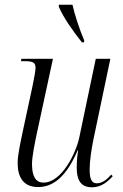

<svg xmlns="http://www.w3.org/2000/svg" viewBox="-20 -786 521 816"><path d="M328 -606H337L338 -614C317 -663 297 -725 288 -766H230V-757C251 -709 288 -657 328 -606ZM371 10C410 10 437 -13 459 -37L453 -44C434 -23 415 -7 391 -7C367 -7 361 -30 361 -67C361 -102 369 -154 377 -193L449 -536H387L317 -202C303 -135 242 -10 165 -10C132 -10 116 -36 116 -89C116 -120 128 -179 137 -221L205 -536H71L69 -526H83C120 -526 131 -521 131 -497C131 -484 124 -449 118 -419L76 -224C68 -184 55 -129 55 -93C55 -35 78 9 142 9C212 9 266 -44 310 -147H312C307 -115 306 -91 306 -75C306 -25 320 10 371 10Z"/></svg>

Font: Noto Serif Display Condensed Light
Style: Italic
Weight: 300
Width: 3
Italic angle: -12°
Designer: Monotype Design Team
Foundry: Monotype Imaging Inc.
Version: Version 2.009